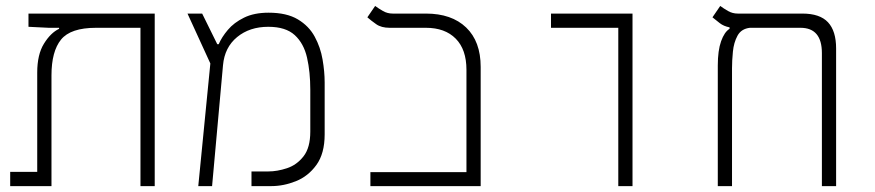

<svg xmlns="http://www.w3.org/2000/svg" viewBox="-20 -632 2970 652"><path d="M505.4 0H457V-537.6H306.2Q219.7 -537.6 187.3 -497.6Q154.8 -457.5 154.8 -376V0H14.6V-48.3H106.4V-385.3Q106.4 -446.8 129.2 -483.6Q151.9 -520.5 180.7 -534.2V-537.6H145.5L76.7 -541V-585.9H505.4Z M653.3 0 694.3 -416.5 616.7 -585.9H666.5L717.8 -481.9H722.7Q732.9 -505.9 753.7 -530.5Q774.4 -555.2 808.6 -572Q842.8 -588.9 892.1 -588.9Q953.6 -588.9 991.5 -566.2Q1029.3 -543.5 1048.8 -507.3Q1068.4 -471.2 1075.4 -429.9Q1082.5 -388.7 1082.5 -352.1V-175.8Q1082.5 -110.4 1054.4 -71.8Q1026.4 -33.2 984.6 -16.6Q942.9 0 901.4 0H834V-49.8H891.1Q921.4 -49.8 954.6 -60.8Q987.8 -71.8 1010.7 -101.1Q1033.7 -130.4 1033.7 -185.1V-327.1Q1033.7 -387.7 1022.7 -436Q1011.7 -484.4 981 -512.7Q950.2 -541 891.1 -541Q827.6 -541 785.2 -506.1Q742.7 -471.2 737.3 -410.6L700.2 0Z M1237.8 0V-47.4H1564V-395Q1564 -463.9 1527.6 -500.7Q1491.2 -537.6 1426.3 -537.6H1303.2Q1274.9 -537.6 1257.6 -549.8Q1240.2 -562 1227.5 -573.2L1253.9 -611.8Q1265.1 -603.5 1280.3 -594.7Q1295.4 -585.9 1313.5 -585.9H1426.3Q1513.7 -585.9 1563 -538.6Q1612.3 -491.2 1612.3 -404.8V0Z M2079.6 0V-537.6H1851.1V-585.9H2127.9V0Z M2819.3 -467.3V0H2771V-451.7Q2771 -537.6 2698.2 -537.6H2526.4Q2497.1 -534.2 2484.4 -510.7Q2471.7 -487.3 2468.8 -456.5Q2465.8 -425.8 2465.8 -400.4V0H2417.5V-409.7Q2417.5 -460.4 2428.7 -491.9Q2439.9 -523.4 2457.5 -534.2V-539.1Q2437.5 -543 2424.1 -553.5Q2410.6 -564 2399.4 -573.2L2425.8 -611.8Q2437 -603.5 2452.1 -594.7Q2467.3 -585.9 2485.4 -585.9H2704.6Q2764.2 -585.9 2791.7 -556.4Q2819.3 -526.9 2819.3 -467.3Z"/></svg>

Font: Cascadia Code ExtraLight
Style: Regular
Weight: 200
Monospace: yes
Designer: Aaron Bell
Foundry: Saja Typeworks
Version: Version 2407.024; ttfautohint (v1.8.4)